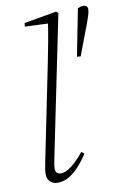

<svg xmlns="http://www.w3.org/2000/svg" viewBox="-86 -799 549 862"><g transform="rotate(-10 188.0 -368.0)"><path d="M356 -749Q368 -749 372.5 -743Q377 -737 376 -729Q376 -719 370 -700Q364 -681 355 -657.5Q346 -634 336 -608L306 -528L289 -529L331 -743Q338 -746 343.5 -747.5Q349 -749 356 -749ZM106 13Q86 13 72.5 0.5Q59 -12 59 -34Q59 -48 62 -63Q65 -78 69 -100L154 -518Q164 -567 173 -615.5Q182 -664 189 -713L201 -698L82 -703L84 -719L232 -745L241 -737L112 -108Q109 -93 106 -77.5Q103 -62 103 -51Q103 -38 110 -32Q117 -26 129 -26Q150 -26 177.5 -47.5Q205 -69 234 -105L247 -95Q228 -66 206 -41.5Q184 -17 159.5 -2Q135 13 106 13Z"/></g></svg>

Font: Source Serif 4 36pt Light
Style: Italic
Weight: 300
Italic angle: -12°
Designer: Frank Grießhammer
Foundry: Adobe Systems Incorporated
Version: Version 4.004;hotconv 1.0.116;makeotfexe 2.5.65601